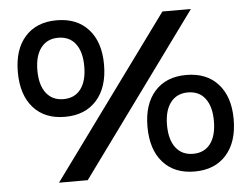

<svg xmlns="http://www.w3.org/2000/svg" viewBox="-51 -765 1089 832"><g transform="rotate(-5 494.0 -349.5)"><path d="M224 -702Q312 -702 362 -646.5Q412 -591 412 -493Q412 -394 362 -338Q312 -282 224 -282Q136 -282 86.5 -338Q37 -394 37 -493Q37 -591 86.5 -646.5Q136 -702 224 -702ZM808 -700 298 0H173L684 -700ZM224 -626Q176 -626 149 -591Q122 -556 122 -493Q122 -429 149 -394Q176 -359 224 -359Q273 -359 299.5 -394Q326 -429 326 -493Q326 -556 299.5 -591Q273 -626 224 -626ZM763 -417Q851 -417 901 -361.5Q951 -306 951 -208Q951 -109 901 -53Q851 3 763 3Q675 3 625.5 -53Q576 -109 576 -208Q576 -306 625.5 -361.5Q675 -417 763 -417ZM763 -341Q715 -341 688 -306Q661 -271 661 -208Q661 -144 688 -109Q715 -74 763 -74Q812 -74 838.5 -109Q865 -144 865 -208Q865 -271 838.5 -306Q812 -341 763 -341Z"/></g></svg>

Font: QuotatisMedium
Style: Regular
Weight: 500
Designer: Julieta Ulanovsky
Foundry: Quotatis-Medium
Version: Version 4.000;PS 004.000;hotconv 1.0.88;makeotf.lib2.5.64775